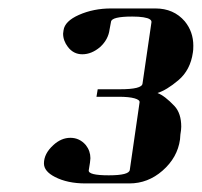

<svg xmlns="http://www.w3.org/2000/svg" viewBox="-20 -635 473 450"><path d="M83 -252Q83 -274.9 105 -294.9Q123.5 -312 145 -312Q166.5 -312 181.2 -294.9Q191.9 -281.2 191.9 -264.2Q191.9 -262.7 191.4 -259Q190.9 -255.4 190.9 -253.9L188 -235.8Q186.5 -224.1 234.9 -224.1Q282.7 -224.1 284.2 -236.8L307.1 -395Q308.1 -400.9 295.4 -404.5Q282.7 -408.2 257.8 -408.2H206.1L209 -425.8H261.2Q312.5 -425.8 314 -439L335 -583Q335.4 -586.9 331.1 -589.8Q326.7 -592.8 316.2 -594.5Q305.7 -596.2 290 -596.2Q241.7 -596.2 240.2 -584L236.8 -565.9Q233.9 -542.5 214.8 -524.9Q194.8 -507.8 172.9 -507.8Q152.3 -507.8 139.2 -524.9Q127.9 -539.6 127.9 -556.2Q127.9 -557.6 128.4 -560.1Q128.9 -562.5 128.9 -564Q131.8 -585.4 165 -600.1Q199.2 -615.2 240.2 -615.2H344.2Q387.2 -615.2 413.1 -585Q433.1 -560.5 433.1 -527.8Q433.1 -517.1 432.1 -512.2Q426.3 -470.7 397.9 -446.8Q370.6 -423.8 349.1 -417Q366.2 -410.6 389.2 -386.2Q404.8 -369.1 404.8 -337.9Q404.8 -331.5 402.8 -319.8L401.9 -308.1Q396 -265.6 360.8 -234.9Q326.7 -205.1 283.2 -205.1H180.2Q138.2 -205.1 108.9 -220.2Q83 -233.4 83 -252Z"/></svg>

Font: Hjet
Style: Italic
Weight: 400
Designer: T. Christopher White
Version: Version 1.2